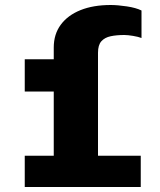

<svg xmlns="http://www.w3.org/2000/svg" viewBox="-20 -748 640 768"><path d="M195 0V-382H79V-511H195V-558Q195 -611 223 -649Q251 -687 302 -707.5Q353 -728 423 -728Q450 -728 487 -722.5Q524 -717 546 -706V-596Q533 -601 512 -604.5Q491 -608 477 -608Q446 -608 422.5 -603Q399 -598 385.5 -583Q372 -568 372 -537V0ZM79 0V-125H543V0Z"/></svg>

Font: Chivo Mono Medium ExtraBold
Style: Regular
Weight: 800
Monospace: yes
Version: Version 1.008